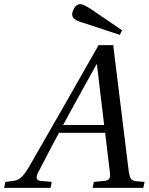

<svg xmlns="http://www.w3.org/2000/svg" viewBox="-43 -911 721 931"><path d="M307 -841Q307 -855 318 -873Q329 -891 346 -891Q362 -891 404 -863L549 -764L538 -742L368 -798Q344 -805 333.5 -809.5Q323 -814 315 -822Q307 -830 307 -841ZM-23 0 -17 -29 16 -33Q40 -35 56.5 -48Q73 -61 96 -99Q99 -104 267 -397L435 -692H506L580 -90Q584 -57 591 -45.5Q598 -34 620 -32L658 -29L652 0H406L412 -29L465 -34Q481 -36 486.5 -44Q492 -52 490 -73L467 -267H243Q214 -214 140 -71Q125 -37 153 -34L208 -29L202 0ZM263 -305H462L427 -599H425Q305 -383 263 -305Z"/></svg>

Font: Lingua Franca
Style: Italic
Weight: 400
Italic angle: -13°
Version: Version 1.19